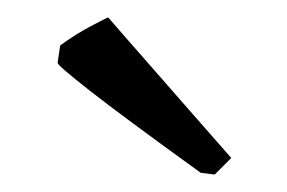

<svg xmlns="http://www.w3.org/2000/svg" viewBox="-20 -733 329 220"><path d="M226 -533 210 -535Q120 -600 83 -629Q46 -658 46 -661L49 -681Q67 -694 84 -703Q101 -712 104 -713L124 -690L216 -585L245 -552Z"/></svg>

Font: Labrada
Style: Regular
Weight: 400
Designer: Mercedes Jáuregui
Foundry: Omnibus-Type Team
Version: Version 1.000; ttfautohint (v1.8.4.7-5d5b)